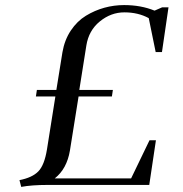

<svg xmlns="http://www.w3.org/2000/svg" viewBox="-20 -732 725 760"><path d="M57.1 -19Q107.4 -28.8 131.6 -53.5Q155.8 -78.1 166 -141.1L199.2 -350.1H122.1L126 -376H203.1L227.1 -524.9Q235.4 -573.7 260.3 -611.1Q285.2 -648.4 320.1 -669.7Q355 -690.9 393.1 -701.4Q431.2 -711.9 471.2 -711.9Q538.1 -711.9 591.8 -689.9L622.1 -703.1H647L621.1 -525.9H596.2L568.8 -660.2Q526.9 -683.1 472.2 -683.1Q419.4 -683.1 375.2 -647.2Q331.1 -611.3 321.8 -551.8L293.9 -376H426.8L422.9 -350.1H291L256.8 -136.2Q244.6 -63.5 196.8 -25.9H499L571.8 -176.8H597.2L570.8 0H169.9Q105 0 64 7.8Z"/></svg>

Font: Dihjauti
Style: Bold Italic
Weight: 700
Italic angle: -9°
Designer: T. Christopher White
Version: Version 3.0.0